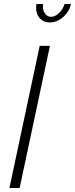

<svg xmlns="http://www.w3.org/2000/svg" viewBox="-20 -938 374 958"><path d="M178 -709H229L78 0H27ZM235 -854Q254 -854 274 -872.5Q294 -891 302 -918H334Q326 -880 295 -853Q264 -826 229 -826Q198 -826 179 -846.5Q160 -867 160 -898Q160 -907 162 -918H195Q194 -911 194 -904Q194 -884 205.5 -869Q217 -854 235 -854Z"/></svg>

Font: Raleway Light
Style: Italic
Weight: 300
Italic angle: -12°
Designer: Matt McInerney, Pablo Impallari, Rodrigo Fuenzalida
Foundry: Matt McInerney, Pablo Impallari, Rodrigo Fuenzalida
Version: Version 4.026